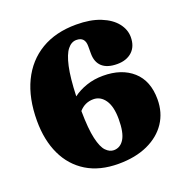

<svg xmlns="http://www.w3.org/2000/svg" viewBox="-132 -839 938 977"><g transform="rotate(-20 337.0 -350.0)"><path d="M384 -720Q461.5 -720 515.2 -698.2Q569 -676.5 596.8 -641.2Q624.5 -606 624.5 -565.5Q624.5 -515 594.2 -487.2Q564 -459.5 513.5 -459.5Q460 -459.5 432.5 -484.2Q405 -509 405 -555.5V-596Q405 -646 358.5 -646Q331.5 -646 310.8 -620Q290 -594 277 -535Q264 -476 260.5 -376.5Q291.5 -400 333.2 -414.2Q375 -428.5 423.5 -428.5Q524 -428.5 584 -375Q644 -321.5 644 -221.5Q644 -149.5 607.8 -95.2Q571.5 -41 504.8 -10.5Q438 20 346.5 20Q245 20 174.2 -23.2Q103.5 -66.5 66.8 -144.5Q30 -222.5 30 -327.5Q30 -449.5 72.2 -537.5Q114.5 -625.5 193.8 -672.8Q273 -720 384 -720ZM336.5 -333Q290.5 -333 259.5 -297.5Q260.5 -200 272.8 -147Q285 -94 304.8 -73.8Q324.5 -53.5 347 -53.5Q382.5 -53.5 403.2 -87.2Q424 -121 424 -194Q424 -262.5 399.5 -297.8Q375 -333 336.5 -333Z"/></g></svg>

Font: Fraunces 9pt Soft Black
Style: Regular
Weight: 900
Version: Version 1.000;[b76b70a41]